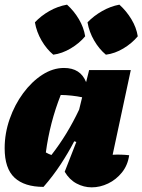

<svg xmlns="http://www.w3.org/2000/svg" viewBox="-23 -796 612 825"><path d="M164 7Q82 7 39.5 -32.5Q-3 -72 -3 -159Q-3 -223 18.5 -284.5Q40 -346 76.5 -395.5Q113 -445 158.5 -474.5Q204 -504 252 -504Q323 -504 347 -443L360 -495H539L461 -131Q497 -133 532 -129Q526 -86 501 -55Q476 -24 441.5 -7.5Q407 9 371 9Q337 9 306 -7.5Q275 -24 255 -58L305 -186L296 -189Q270 -139 237.5 -89.5Q205 -40 164 7ZM174 -141Q186 -134 198 -130Q233 -175 262.5 -223.5Q292 -272 317 -325L330 -378Q287 -387 238 -388Q191 -269 174 -141ZM265 -776Q295 -749 316 -713.5Q337 -678 343 -640Q318 -610 281 -588Q244 -566 206 -561Q177 -585 155.5 -622Q134 -659 127 -700Q153 -728 189 -748.5Q225 -769 265 -776ZM490 -776Q520 -749 541.5 -713.5Q563 -678 569 -640Q544 -610 507.5 -588Q471 -566 432 -561Q403 -585 381.5 -622Q360 -659 353 -700Q380 -728 416 -748.5Q452 -769 490 -776Z"/></svg>

Font: Piazzolla Black
Style: Italic
Weight: 900
Italic angle: -11.3°
Designer: Juan Pablo del Peral
Foundry: Huerta Tipografica
Version: Version 1.330